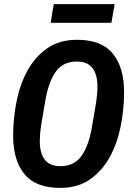

<svg xmlns="http://www.w3.org/2000/svg" viewBox="-20 -904 640 936"><path d="M273 12Q154 12 99 -55.5Q44 -123 44 -243Q44 -325 60.5 -408.5Q77 -492 113.5 -559Q150 -626 209.5 -668Q269 -710 356 -710Q475 -710 530 -642.5Q585 -575 585 -455Q585 -373 568.5 -289.5Q552 -206 515.5 -139Q479 -72 419.5 -30Q360 12 273 12ZM275 -94Q343 -94 378.5 -145.5Q414 -197 429 -290L449 -407Q455 -447 455 -483Q455 -540 431 -572Q407 -604 354 -604Q286 -604 250.5 -552.5Q215 -501 200 -408L180 -291Q174 -250 174 -215Q174 -158 198 -126Q222 -94 275 -94ZM242 -884H539L523 -793H227Z"/></svg>

Font: IBM Plex Mono SemiBold
Style: Italic
Weight: 600
Italic angle: -9°
Monospace: yes
Designer: Mike Abbink, Paul van der Laan, Pieter van Rosmalen
Foundry: Bold Monday
Version: Version 2.3